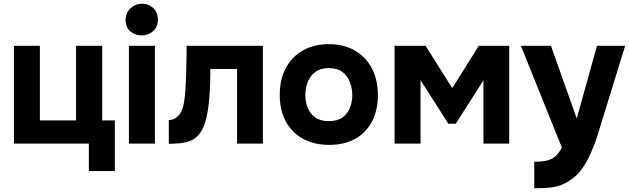

<svg xmlns="http://www.w3.org/2000/svg" viewBox="-20 -774 3390 1035"><path d="M459 148V0H55V-527H195V-125H390V-527H531V-125H599V148Z M675 0V-527H815V0ZM744 -583Q709 -583 683 -604.5Q657 -626 657 -666Q657 -694 670 -713.5Q683 -733 703 -743.5Q723 -754 746 -754Q780 -754 805.5 -731Q831 -708 831 -668Q831 -628 805 -605.5Q779 -583 744 -583Z M890 1V-127Q913 -127 928.5 -138.5Q944 -150 955 -169Q967 -191 972 -223Q977 -255 979 -286Q982 -329 983.5 -375Q985 -421 985.5 -461Q986 -501 986 -527H1397V0H1258V-402H1114Q1114 -370 1113 -331.5Q1112 -293 1109 -254.5Q1106 -216 1101 -181Q1095 -142 1083.5 -106.5Q1072 -71 1049 -45Q1025 -18 988 -8.5Q951 1 890 1Z M1754 7Q1674 7 1614 -25.5Q1554 -58 1521 -118.5Q1488 -179 1488 -262Q1488 -347 1521.5 -408.5Q1555 -470 1614.5 -503Q1674 -536 1753 -536Q1833 -536 1892 -502Q1951 -468 1984 -407Q2017 -346 2017 -261Q2017 -178 1984.5 -117.5Q1952 -57 1893.5 -25Q1835 7 1754 7ZM1752 -121Q1799 -121 1826.5 -141Q1854 -161 1866.5 -193Q1879 -225 1879 -261Q1879 -297 1866.5 -330.5Q1854 -364 1826.5 -385.5Q1799 -407 1752 -407Q1707 -407 1679 -385.5Q1651 -364 1638.5 -331Q1626 -298 1626 -261Q1626 -225 1638.5 -193Q1651 -161 1679 -141Q1707 -121 1752 -121Z M2107 0V-527H2274L2418 -299L2561 -527H2725V0H2586V-341L2437 -107H2397L2247 -342V0Z M2860 241V98Q2902 98 2929.5 91Q2957 84 2975 67.5Q2993 51 3009 22L2788 -527H2950L3089 -135L3198 -527H3350L3210 -74Q3199 -34 3183.5 6Q3168 46 3149.5 83Q3131 120 3106.5 150Q3082 180 3051 199Q3026 216 3001 225Q2976 234 2943 237.5Q2910 241 2860 241Z"/></svg>

Font: Onest
Style: Bold
Weight: 700
Designer: Dmitri Voloshin, Andrey Kudryavtsev
Foundry: Dmitri Voloshin, Andrey Kudryavtsev
Version: Version 1.000;gftools[0.9.33]